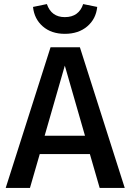

<svg xmlns="http://www.w3.org/2000/svg" viewBox="-20 -922 640 942"><path d="M175 -166 127 0H8L228 -690H372L592 0H469L421 -166ZM397 -256 298 -600 199 -256ZM142 -888 210 -902Q232 -838 298 -838Q333 -838 355.5 -854.5Q378 -871 388 -902L457 -888Q451 -829 408 -792.5Q365 -756 298 -756Q232 -756 190 -792.5Q148 -829 142 -888Z"/></svg>

Font: Fira Mono Medium
Style: Regular
Weight: 500
Designer: Carrois Corporate & Edenspiekermann AG
Foundry: Carrois Corporate GbR & Edenspiekermann AG
Version: Version 3.206